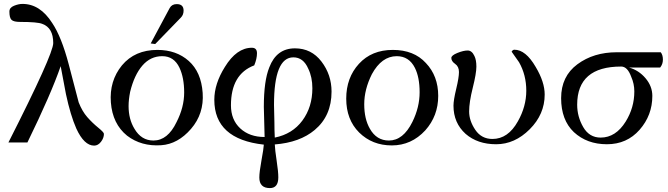

<svg xmlns="http://www.w3.org/2000/svg" viewBox="-20 -728 3412 981"><path d="M511 -44Q511 -23 496 -3.5Q481 16 461 16Q410 16 370 -71Q340 -139 317 -247L290 -390Q241 -248 120 0H23Q252 -451 252 -508Q252 -586 196 -606Q172 -616 83 -616Q50 -616 39 -626.5Q28 -637 28 -669Q28 -689 51.5 -698.5Q75 -708 95 -708Q185 -708 247 -610Q294 -540 331 -400L382 -205Q400 -159 426 -129.5Q452 -100 481.5 -76Q511 -52 511 -44Z M918 -674Q918 -652 904 -638L773 -503L750 -506L847 -687Q858 -707 883 -707Q918 -707 918 -674ZM784 -473Q881 -473 944.5 -416.5Q1008 -360 1015.5 -253.5Q1023 -147 956 -69.5Q889 8 804 14Q702 21 629 -35Q555 -95 546.5 -204.5Q538 -314 603 -394Q669 -473 784 -473ZM882 -104Q921 -180 921 -255.5Q921 -331 897 -382Q869 -441 809 -441Q749 -441 707.5 -393Q666 -345 645 -259Q637 -219 637 -186Q637 -119 667 -70Q702 -10 764 -10Q837 -10 882 -104Z M1332 -28 1328 -182Q1328 -315 1356 -384Q1393 -481 1487 -481Q1571 -481 1622.5 -413.5Q1674 -346 1674 -260Q1674 -136 1588 -64Q1512 0 1384 10Q1385 37 1393.5 93Q1402 149 1402 178Q1402 233 1359 233Q1305 233 1305 179Q1305 151 1316 91Q1327 31 1328 11Q1075 -17 1075 -218Q1075 -300 1129 -386Q1189 -484 1267 -484Q1293 -484 1293 -456Q1293 -428 1279 -394Q1160 -349 1160 -190Q1160 -116 1207.5 -72Q1255 -28 1332 -28ZM1380 -192 1382 -104Q1382 -63 1384 -25Q1474 -43 1525 -112Q1576 -181 1576 -277Q1576 -334 1555 -377Q1530 -435 1479 -435Q1380 -435 1380 -192Z M2156 -406Q2219 -340 2219 -238Q2219 -136 2153 -62Q2082 15 1982 15Q1882 15 1815 -51Q1749 -117 1749 -224Q1749 -331 1814 -402Q1879 -473 1987 -473Q2095 -473 2156 -406ZM2087 -105Q2124 -180 2124 -256.5Q2124 -333 2100 -381Q2070 -441 2007 -441Q1930 -441 1880 -349Q1841 -271 1841 -195.5Q1841 -120 1870 -70Q1904 -10 1967 -10Q2040 -10 2087 -105Z M2763 -245Q2763 -144 2686.5 -67.5Q2610 9 2515 9Q2420 9 2359 -44Q2297 -100 2297 -188Q2297 -216 2311 -274Q2325 -332 2325 -360Q2325 -388 2305.5 -401.5Q2286 -415 2286 -432Q2286 -445 2317 -457.5Q2348 -470 2369.5 -470Q2391 -470 2404 -442Q2414 -422 2414 -387.5Q2414 -353 2395.5 -279.5Q2377 -206 2377 -158.5Q2377 -111 2408.5 -64.5Q2440 -18 2496 -18Q2576 -18 2626 -108Q2669 -184 2669 -264.5Q2669 -345 2632 -410Q2606 -446 2594 -464Q2600 -474 2608 -474Q2666 -474 2717 -386Q2763 -309 2763 -245Z M3356 -461Q3367 -447 3367 -423.5Q3367 -400 3353 -383H3194Q3244 -369 3278.5 -328Q3313 -287 3313 -238Q3313 -139 3248 -65Q3183 9 3081 9Q2979 9 2912 -53Q2847 -115 2847 -226.5Q2847 -338 2930 -399.5Q3013 -461 3131 -461ZM3221 -261Q3221 -300 3205 -336Q3186 -388 3154 -388Q2929 -388 2929 -193Q2929 -132 2960 -78.5Q2991 -25 3049 -25Q3126 -25 3177 -107Q3221 -178 3221 -261Z"/></svg>

Font: GFS Didot
Style: Regular
Weight: 400
Designer: Takis Katsoulidis and George D. Matthiopoulos
Foundry: Takis Katsoulidis and George D. Matthiopoulos
Version: Version 1.0